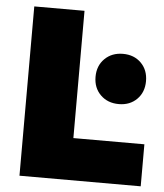

<svg xmlns="http://www.w3.org/2000/svg" viewBox="-51 -746 676 792"><g transform="rotate(5 287.0 -350.5)"><path d="M59 -701H267V-174H561V0H59ZM545 -434Q545 -388 516 -359Q487 -330 441 -330Q395 -330 365.5 -359Q336 -388 336 -434Q336 -480 365.5 -509Q395 -538 441 -538Q487 -538 516 -509Q545 -480 545 -434Z"/></g></svg>

Font: Gontserrat ExtraBold
Style: Regular
Weight: 800
Designer: Julieta Ulanovsky
Foundry: Julieta Ulanovsky
Version: Version 6.001